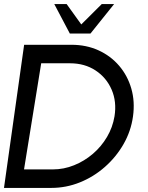

<svg xmlns="http://www.w3.org/2000/svg" viewBox="-30 -919 722 939"><path d="M-10.5 0 88 -700H319.5Q392 -700 451.8 -672.8Q511.5 -645.5 552.8 -597.2Q594 -549 612.2 -485.8Q630.5 -422.5 620.5 -350Q610.5 -277.5 574.2 -214.2Q538 -151 483.2 -102.8Q428.5 -54.5 361 -27.2Q293.5 0 221 0ZM87.5 -90.5H228.5Q282 -90.5 332.2 -110.8Q382.5 -131 424 -166.5Q465.5 -202 493.2 -249Q521 -296 530 -350Q541.5 -421.5 516 -480.5Q490.5 -539.5 437.2 -574.5Q384 -609.5 312.5 -609.5H171.5ZM311.5 -755 235.5 -899H296L367.5 -799.5L467.5 -899H528L412.5 -755Z"/></svg>

Font: Urbanist Medium
Style: Italic
Weight: 500
Italic angle: -8°
Designer: Corey Hu
Foundry: Corey Hu
Version: Version 1.330; ttfautohint (v1.8.4.7-5d5b)